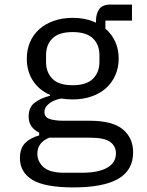

<svg xmlns="http://www.w3.org/2000/svg" viewBox="-20 -606 640 838"><path d="M561 59Q561 137 496 174.5Q431 212 301 212Q176 212 121.5 179Q67 146 67 84Q67 42 89 19Q111 -4 151 -15V-27Q129 -38 117 -55Q105 -72 105 -98Q105 -138 131.5 -158Q158 -178 198 -188V-192Q150 -213 123.5 -254Q97 -295 97 -350Q97 -389 111 -422Q125 -455 151.5 -478.5Q178 -502 215 -515Q252 -528 297 -528Q355 -528 399 -507V-516Q399 -546 413 -566Q427 -586 461 -586H556V-516H440V-481Q468 -457 483 -424Q498 -391 498 -350Q498 -311 483.5 -278Q469 -245 443 -221.5Q417 -198 379.5 -185Q342 -172 297 -172Q284 -172 272 -173Q260 -174 248 -176Q236 -174 223 -169.5Q210 -165 199 -157.5Q188 -150 181 -140Q174 -130 174 -117Q174 -94 197 -86.5Q220 -79 257 -79H371Q471 -79 516 -41.5Q561 -4 561 59ZM486 63Q486 32 461 13.5Q436 -5 374 -5H195Q143 16 143 65Q143 99 170 123.5Q197 148 260 148H338Q408 148 447 126.5Q486 105 486 63ZM297 -234Q357 -234 385.5 -262Q414 -290 414 -336V-365Q414 -411 385.5 -438.5Q357 -466 297 -466Q237 -466 209 -438.5Q181 -411 181 -365V-336Q181 -290 209 -262Q237 -234 297 -234Z"/></svg>

Font: PlemolJP35 Console
Style: Regular
Weight: 400
Version: v2.0.3; ttfautohint (v1.8.4.7-5d5b-dirty) -l 6 -r 45 -G 200 